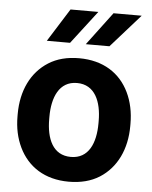

<svg xmlns="http://www.w3.org/2000/svg" viewBox="-54 -795 671 849"><g transform="rotate(5 282.0 -370.5)"><path d="M32.2 -258.8C32.2 -207.5 42 -162.1 61.5 -121.6C100.6 -40.5 175.8 9.8 282.7 9.8C335.9 9.8 381.3 -2 418.5 -25.4C492.7 -72.3 532.7 -156.7 532.7 -258.8V-269C532.7 -320.3 522.9 -366.7 503.4 -407.2C464.4 -488.3 389.2 -538.1 281.7 -538.1C228.5 -538.1 183.6 -526.4 146.5 -502.9C72.3 -456.1 32.2 -372.1 32.2 -269ZM172.9 -269C172.9 -354.5 202.6 -428.2 281.7 -428.2C361.8 -428.2 391.6 -354.5 391.6 -269V-258.8C391.6 -171.4 361.8 -100.1 282.7 -100.1C202.6 -100.1 172.9 -171.4 172.9 -258.8ZM410.2 -602.5 540.5 -749.5H415.5L305.2 -602.5ZM235.4 -602.5 348.1 -749.5H224.6L132.3 -602.5Z"/></g></svg>

Font: Vazirmatn
Style: Bold
Weight: 700
Designer: Saber Rastikerdar
Foundry: Saber Rastikerdar
Version: Version 33.003